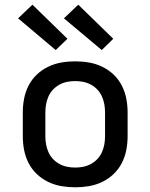

<svg xmlns="http://www.w3.org/2000/svg" viewBox="-20 -789 640 817"><path d="M300 8Q270 8 241 3Q212 -2 185 -15Q158 -28 136.5 -48.5Q115 -69 101.5 -95.5Q88 -122 82.5 -151Q77 -180 77 -210V-310Q77 -340 82.5 -369Q88 -398 101.5 -424.5Q115 -451 136.5 -471.5Q158 -492 185 -505Q212 -518 241 -523Q270 -528 300 -528Q330 -528 359 -523Q388 -518 415 -505Q442 -492 463.5 -471.5Q485 -451 498.5 -424.5Q512 -398 517.5 -369Q523 -340 523 -310V-210Q523 -180 517.5 -151Q512 -122 498.5 -95.5Q485 -69 463.5 -48.5Q442 -28 415 -15Q388 -2 359 3Q330 8 300 8ZM300 -76Q318 -76 335 -79.5Q352 -83 367.5 -91.5Q383 -100 395 -113Q407 -126 414 -142Q421 -158 424 -175Q427 -192 427 -210V-310Q427 -328 424 -345Q421 -362 414 -378Q407 -394 395 -407Q383 -420 367.5 -428.5Q352 -437 335 -440.5Q318 -444 300 -444Q282 -444 265 -440.5Q248 -437 232.5 -428.5Q217 -420 205 -407Q193 -394 186 -378Q179 -362 176 -345Q173 -328 173 -310V-210Q173 -192 176 -175Q179 -158 186 -142Q193 -126 205 -113Q217 -100 232.5 -91.5Q248 -83 265 -79.5Q282 -76 300 -76ZM413 -576 252 -711 313 -769 462 -624ZM217 -576 57 -711 118 -769 267 -624Z"/></svg>

Font: Iosevka Fixed Medium Extended
Style: Regular
Weight: 500
Width: 7
Monospace: yes
Designer: Belleve Invis
Foundry: Belleve Invis
Version: Version 24.1.1; ttfautohint (v1.8.4)